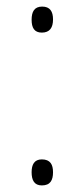

<svg xmlns="http://www.w3.org/2000/svg" viewBox="-20 -555 255 583"><path d="M76 -495C76 -471 84 -456 107 -456C131 -456 141 -471 141 -496C141 -520 132 -535 108 -535C84 -535 76 -519 76 -495ZM76 -32C76 -8 84 8 107 8C133 8 141 -8 141 -32C141 -55 133 -71 107 -71C84 -71 76 -55 76 -32Z"/></svg>

Font: Noto Sans Lao UI SemCond ExtLt
Style: Regular
Weight: 200
Width: 4
Designer: Monotype Design Team
Foundry: Monotype Imaging Inc.
Version: Version 2.000